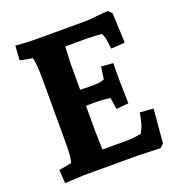

<svg xmlns="http://www.w3.org/2000/svg" viewBox="-130 -824 876 939"><g transform="rotate(-20 308.0 -355.0)"><path d="M46 -635 51 -710Q115 -705 151 -705H419L533 -715L552 -697L559 -541L487 -536Q481 -584 478 -595Q475 -608 468 -619Q428 -623 389 -623H279Q275 -551 275 -542V-399Q285 -398 301 -398H357Q366 -398 377 -400Q388 -402 394 -404L401 -407L410 -471L472 -466Q471 -403 471 -383L474 -256L410 -250L401 -310Q357 -316 337 -316H306Q282 -316 275 -315V-193Q275 -147 278 -87H403Q440 -87 480 -95Q493 -119 499 -138Q508 -172 511 -195L581 -190L566 -14L547 4Q453 0 433 0H151L50 5L45 -65L111 -77Q120 -107 120 -163V-512Q120 -585 111 -623Z"/></g></svg>

Font: Andada
Style: Bold
Weight: 700
Designer: Carolina Giovagnoli
Foundry: Carolina Giovagnoli
Version: Version 1.003